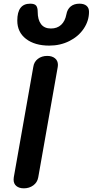

<svg xmlns="http://www.w3.org/2000/svg" viewBox="-20 -1014 504 1044"><path d="M54 -37Q54 -45 55 -50L161 -650Q165 -678 186 -694Q207 -710 237 -710Q263 -710 279 -697Q295 -684 295 -661Q295 -654 294 -650L188 -50Q183 -22 161 -6Q139 10 110 10Q84 10 69 -2.5Q54 -15 54 -37ZM74 -902Q74 -994 144 -994Q168 -994 176.5 -983.5Q185 -973 185 -950Q185 -907 203 -883Q221 -859 257 -859Q291 -859 312.5 -879Q334 -899 341 -936Q346 -964 364.5 -979Q383 -994 412 -994Q437 -994 450.5 -982.5Q464 -971 464 -950Q464 -901 435.5 -858.5Q407 -816 357.5 -791Q308 -766 248 -766Q169 -766 121.5 -802.5Q74 -839 74 -902Z"/></svg>

Font: Kodchasan
Style: Bold Italic
Weight: 700
Italic angle: -10°
Version: Version 1.000; ttfautohint (v1.6)